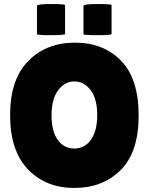

<svg xmlns="http://www.w3.org/2000/svg" viewBox="-20 -920 736 950"><path d="M302 -752Q302 -746 232.5 -746Q163 -746 163 -751V-891Q163 -900 232.5 -900Q302 -900 302 -895ZM532 -752Q532 -746 462.5 -746Q393 -746 393 -751V-891Q393 -900 462.5 -900Q532 -900 532 -895ZM347.5 10Q207 10 118.5 -82Q30 -174 30 -350.5Q30 -527 119.5 -618Q209 -709 350.5 -709Q492 -709 579 -619.5Q666 -530 666 -348.5Q666 -167 577 -78.5Q488 10 347.5 10ZM348 -517Q300 -517 267.5 -473Q235 -429 235 -349.5Q235 -270 266 -227.5Q297 -185 347.5 -185Q398 -185 429.5 -228Q461 -271 461 -351Q461 -431 428.5 -474Q396 -517 348 -517Z"/></svg>

Font: Lilita One
Style: Regular
Weight: 400
Designer: Juan Montoreano
Foundry: Juan Montoreano
Version: Version 1.002